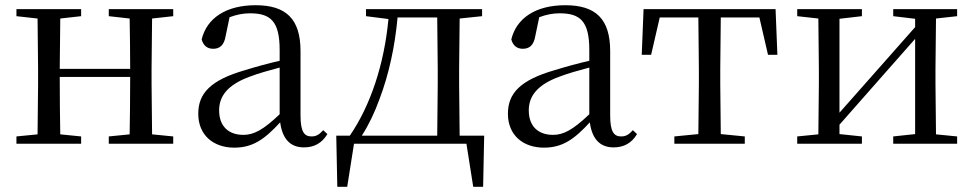

<svg xmlns="http://www.w3.org/2000/svg" viewBox="-20 -551 3734 736"><path d="M397 -489 477 -480C478 -426 479 -346 479 -287H209L211 -480L291 -489V-516H43V-489L124 -480L126 -288V-229L124 -36L43 -28V0H291V-28L211 -36C210 -92 209 -177 209 -256H479C479 -177 478 -92 477 -36L397 -28V0H644V-28L563 -36L561 -229V-288L563 -480L644 -489V-516H397Z M1145 14C1184 14 1214 -2 1235 -37L1219 -52C1203 -34 1191 -28 1174 -28C1147 -28 1132 -45 1132 -108V-355C1132 -479 1076 -531 960 -531C847 -531 773 -482 753 -400C759 -377 774 -364 797 -364C822 -364 839 -377 845 -413L860 -485C887 -495 912 -500 938 -500C1017 -500 1052 -470 1052 -359V-318C1008 -308 961 -295 919 -282C787 -244 740 -193 740 -115C740 -32 799 15 878 15C950 15 995 -18 1054 -82C1062 -22 1090 14 1145 14ZM1052 -113C989 -53 953 -34 913 -34C857 -34 820 -66 820 -128C820 -183 853 -226 937 -257C971 -270 1011 -281 1052 -292Z M1383 -489 1469 -478C1453 -305 1400 -146 1321 -31H1269L1273 165H1311L1337 0H1768L1794 165H1832L1836 -31H1742L1740 -229V-288L1742 -480L1828 -489V-516H1383ZM1656 -31H1367C1394 -73 1416 -120 1434 -169C1471 -266 1494 -374 1504 -484H1656L1658 -288V-229Z M2332 14C2371 14 2401 -2 2422 -37L2406 -52C2390 -34 2378 -28 2361 -28C2334 -28 2319 -45 2319 -108V-355C2319 -479 2263 -531 2147 -531C2034 -531 1960 -482 1940 -400C1946 -377 1961 -364 1984 -364C2009 -364 2026 -377 2032 -413L2047 -485C2074 -495 2099 -500 2125 -500C2204 -500 2239 -470 2239 -359V-318C2195 -308 2148 -295 2106 -282C1974 -244 1927 -193 1927 -115C1927 -32 1986 15 2065 15C2137 15 2182 -18 2241 -82C2249 -22 2277 14 2332 14ZM2239 -113C2176 -53 2140 -34 2100 -34C2044 -34 2007 -66 2007 -128C2007 -183 2040 -226 2124 -257C2158 -270 2198 -281 2239 -292Z M2656 0H2835V-28L2743 -37L2741 -229V-288L2743 -484H2891L2924 -341H2960L2953 -516H2447L2440 -341H2476L2509 -484H2657L2659 -288V-229L2657 -37L2565 -28V0Z M3404 -489 3488 -479V-447L3328 -266L3198 -119V-479L3284 -489V-516H3036V-489L3117 -480L3119 -288V-229L3117 -36L3036 -28V0H3284V-28L3198 -37V-73L3353 -249L3488 -402V-37L3404 -28V0H3649V-28L3568 -36L3566 -229V-288L3568 -480L3649 -489V-516H3404Z"/></svg>

Font: Source Han Serif CN
Style: Regular
Weight: 400
Designer: Ryoko NISHIZUKA 西塚涼子 (kana & ideographs); Frank Grießhammer (Latin, Greek & Cyrillic); Wenlong ZHANG 张文龙 (bopomofo); San
Foundry: Adobe
Version: Version 2.003;hotconv 1.1.1;makeotfexe 2.6.0